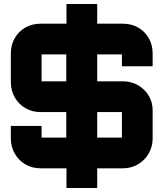

<svg xmlns="http://www.w3.org/2000/svg" viewBox="-20 -838 828 956"><path d="M311 98V0H182Q139 0 105.5 -20Q72 -40 53 -74Q34 -108 34 -148V-211H187V-153Q187 -153 187 -153Q187 -153 187 -153H310V-280H182Q140 -280 106.5 -299.5Q73 -319 53.5 -353Q34 -387 34 -430V-572Q34 -614 53 -647.5Q72 -681 105.5 -700.5Q139 -720 182 -720H311V-818H464V-720H592Q635 -720 668.5 -700.5Q702 -681 721 -647.5Q740 -614 740 -572V-508H587V-567Q587 -567 587 -567Q587 -567 587 -567H464V-433H592Q635 -433 668.5 -413Q702 -393 721 -360.5Q740 -328 740 -290V-148Q740 -108 720.5 -74Q701 -40 667.5 -20Q634 0 592 0H464V98ZM187 -433H310V-567H187Q187 -567 187 -567Q187 -567 187 -567V-433Q187 -433 187 -433Q187 -433 187 -433ZM464 -153H587Q587 -153 587 -153Q587 -153 587 -153V-280Q587 -280 587 -280Q587 -280 587 -280H464Z"/></svg>

Font: Orbitron Black
Style: Regular
Weight: 900
Designer: Matt McInerney
Foundry: The League of Moveable Type
Version: Version 2.001